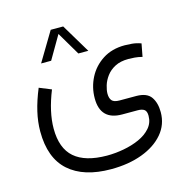

<svg xmlns="http://www.w3.org/2000/svg" viewBox="-110 -617 941 965"><g transform="rotate(-15 360.5 -134.5)"><path d="M238.3 -511.7H303.2L393.6 -360.8H341.8L270.5 -481.4L200.2 -360.8H147.9ZM167 -220.7Q124 -113.8 124 -27.8Q124 74.7 179.9 123.3Q235.8 171.9 348.6 172.4Q391.1 172.4 435.5 164.3Q480 156.2 517.6 139.4Q555.2 122.6 578.4 95.9Q601.6 69.3 601.6 32.7Q601.6 9.3 590.1 0.7Q578.6 -7.8 555.7 -7.8H475.6Q362.8 -7.8 362.8 -121.1Q362.8 -178.2 388.4 -228.3Q414.1 -278.3 462.2 -309.3Q510.3 -340.3 577.1 -340.3Q590.3 -340.3 614 -338.4Q637.7 -336.4 661.6 -327.6L648.9 -260.7Q628.4 -266.1 609.4 -267.6Q590.3 -269 577.1 -269Q535.6 -269 507.3 -254.2Q479 -239.3 462.2 -216.6Q445.3 -193.8 438 -169.7Q430.7 -145.5 430.7 -127.4Q430.7 -104 441.2 -91.6Q451.7 -79.1 480.5 -79.1H568.4Q623 -78.6 644.3 -47.9Q665.5 -17.1 665.5 30.8Q665.5 95.2 624.8 143.1Q584 190.9 513.2 217.3Q442.4 243.7 351.1 243.7Q209 243.7 132.1 175.3Q55.2 106.9 55.2 -31.2Q55.2 -81.1 67.4 -133.5Q79.6 -186 104.5 -246.1Z"/></g></svg>

Font: Vazir Light
Style: Light
Weight: 300
Designer: Saber Rastikerdar
Foundry: Saber Rastikerdar
Version: Version 30.0.0